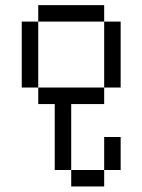

<svg xmlns="http://www.w3.org/2000/svg" viewBox="-20 -582 540 728"><path d="M250 62.5V125H375V62.5ZM250 62.5Q250 62.5 250 -187.5H375V-250H125V-187.5H187.5Q187.5 -187.5 187.5 62.5ZM375 62.5H437.5Q437.5 62.5 437.5 -62.5H375Q375 -62.5 375 62.5ZM125 -250Q125 -250 125 -500H62.5Q62.5 -500 62.5 -250ZM375 -250H437.5Q437.5 -250 437.5 -500H375Q375 -500 375 -250ZM125 -500H375V-562.5H125Z"/></svg>

Font: BFUnifontExMono
Style: Regular
Weight: 500
Version: Version 15.0.06